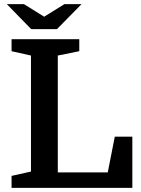

<svg xmlns="http://www.w3.org/2000/svg" viewBox="-20 -910 685 930"><path d="M260 -641V-75H502L536 -248H621V0H36V-58L130 -79V-641L36 -662V-720H364V-662ZM256 -769 375 -890H292L194 -829L96 -890H13L131 -769Z"/></svg>

Font: Domine
Style: Bold
Weight: 700
Designer: Pablo Impallari, Rodrigo Fuenzalida, Brenda Gallo
Foundry: Pablo Impallari, Rodrigo Fuenzalida, Brenda Gallo
Version: Version 2.000